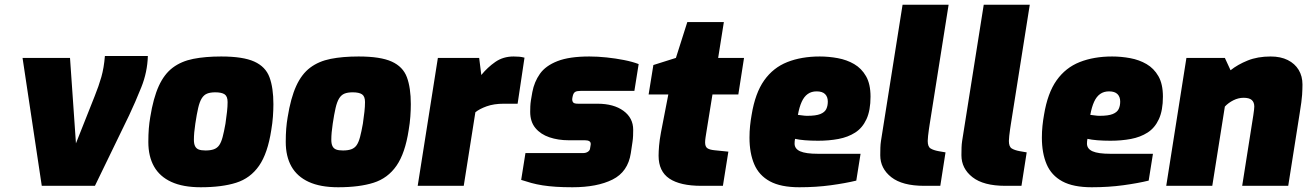

<svg xmlns="http://www.w3.org/2000/svg" viewBox="-20 -783 5508 809"><path d="M156 0 75 -539H275L300 -179L379 -378Q396 -420 407 -458.5Q418 -497 422 -547H603Q601 -479 575.5 -415.5Q550 -352 524 -297L380 0Z M826 6Q751 6 702 -16.5Q653 -39 629 -81.5Q605 -124 605 -185Q605 -216 607 -241Q609 -266 613 -289Q626 -370 649 -420.5Q672 -471 708 -498Q744 -525 794.5 -535Q845 -545 912 -545Q1004 -545 1051.5 -523.5Q1099 -502 1115.5 -457.5Q1132 -413 1132 -344Q1132 -320 1130 -292Q1128 -264 1123 -235Q1108 -137 1071.5 -84.5Q1035 -32 975 -13Q915 6 826 6ZM846 -149Q867 -149 881 -154Q895 -159 903.5 -171Q912 -183 918 -205.5Q924 -228 930 -262Q934 -290 936.5 -312Q939 -334 939 -353Q939 -377 926.5 -385.5Q914 -394 887 -394Q866 -394 852.5 -388.5Q839 -383 830 -368.5Q821 -354 815 -328Q809 -302 803 -262Q800 -242 798.5 -225.5Q797 -209 797 -194Q797 -177 802 -167Q807 -157 817.5 -153Q828 -149 846 -149Z M1405 6Q1330 6 1281 -16.5Q1232 -39 1208 -81.5Q1184 -124 1184 -185Q1184 -216 1186 -241Q1188 -266 1192 -289Q1205 -370 1228 -420.5Q1251 -471 1287 -498Q1323 -525 1373.5 -535Q1424 -545 1491 -545Q1583 -545 1630.5 -523.5Q1678 -502 1694.5 -457.5Q1711 -413 1711 -344Q1711 -320 1709 -292Q1707 -264 1702 -235Q1687 -137 1650.5 -84.5Q1614 -32 1554 -13Q1494 6 1405 6ZM1425 -149Q1446 -149 1460 -154Q1474 -159 1482.5 -171Q1491 -183 1497 -205.5Q1503 -228 1509 -262Q1513 -290 1515.5 -312Q1518 -334 1518 -353Q1518 -377 1505.5 -385.5Q1493 -394 1466 -394Q1445 -394 1431.5 -388.5Q1418 -383 1409 -368.5Q1400 -354 1394 -328Q1388 -302 1382 -262Q1379 -242 1377.5 -225.5Q1376 -209 1376 -194Q1376 -177 1381 -167Q1386 -157 1396.5 -153Q1407 -149 1425 -149Z M1740 0 1825 -539H1999L2008 -467Q2034 -499 2067 -522Q2100 -545 2144 -545Q2158 -545 2168.5 -544Q2179 -543 2190 -540L2161 -346Q2147 -346 2132 -346Q2117 -346 2103 -346Q2061 -346 2030.5 -335Q2000 -324 1983 -310L1934 0Z M2392 6Q2353 6 2322.5 4Q2292 2 2266.5 -2Q2241 -6 2219 -12Q2197 -18 2176 -25L2194 -138H2436Q2449 -138 2457 -143.5Q2465 -149 2466 -156L2468 -168Q2469 -173 2469 -174.5Q2469 -176 2469 -177Q2469 -192 2444 -192H2376Q2332 -192 2295 -204.5Q2258 -217 2236 -243.5Q2214 -270 2214 -312Q2214 -323 2214.5 -335Q2215 -347 2217 -360L2223 -395Q2231 -438 2255 -472Q2279 -506 2329 -525.5Q2379 -545 2463 -545Q2498 -545 2536 -541Q2574 -537 2609.5 -530Q2645 -523 2671 -513L2653 -400H2426Q2411 -400 2404 -396Q2397 -392 2394 -381L2393 -377Q2392 -373 2391.5 -369.5Q2391 -366 2391 -363Q2391 -356 2395.5 -351Q2400 -346 2416 -346H2497Q2566 -346 2607 -316Q2648 -286 2648 -236Q2648 -224 2647.5 -211Q2647 -198 2645 -185L2638 -138Q2626 -59 2561 -26.5Q2496 6 2392 6Z M2935 0Q2846 0 2800.5 -30.5Q2755 -61 2755 -127Q2755 -144 2757 -168.5Q2759 -193 2765 -225L2796 -385H2713L2733 -509L2828 -539L2876 -690H3030L3006 -539H3115L3091 -385H2982L2956 -224Q2955 -218 2953 -205Q2951 -192 2951 -183Q2951 -165 2960.5 -158.5Q2970 -152 2990 -150L3049 -144L3026 0Z M3348 6Q3270 6 3224 -19Q3178 -44 3158 -91Q3138 -138 3138 -203Q3138 -229 3140.5 -253Q3143 -277 3147 -299Q3162 -391 3200 -444.5Q3238 -498 3297.5 -521.5Q3357 -545 3434 -545Q3472 -545 3510 -538Q3548 -531 3579 -513Q3610 -495 3629 -462Q3648 -429 3648 -376Q3648 -318 3631 -281Q3614 -244 3583.5 -224.5Q3553 -205 3513 -197.5Q3473 -190 3427 -190Q3397 -190 3372 -192Q3347 -194 3330 -198Q3329 -194 3328.5 -188.5Q3328 -183 3328 -178Q3328 -156 3351.5 -145.5Q3375 -135 3427 -135H3606L3588 -22Q3543 -11 3481 -2.5Q3419 6 3348 6ZM3381 -295Q3418 -295 3436.5 -302.5Q3455 -310 3461.5 -323.5Q3468 -337 3468 -355Q3468 -375 3456.5 -386.5Q3445 -398 3421 -398Q3399 -398 3383.5 -387Q3368 -376 3358 -354Q3348 -332 3342 -299Q3352 -298 3362 -296.5Q3372 -295 3381 -295Z M3874 0Q3782 0 3735.5 -36.5Q3689 -73 3689 -129Q3689 -146 3689.5 -161Q3690 -176 3692 -189L3783 -763H3977L3897 -258Q3896 -252 3894 -238Q3892 -224 3890.5 -210.5Q3889 -197 3889 -189Q3889 -165 3901 -157.5Q3913 -150 3935 -146L3964 -141L3942 0Z M4216 0Q4124 0 4077.5 -36.5Q4031 -73 4031 -129Q4031 -146 4031.5 -161Q4032 -176 4034 -189L4125 -763H4319L4239 -258Q4238 -252 4236 -238Q4234 -224 4232.5 -210.5Q4231 -197 4231 -189Q4231 -165 4243 -157.5Q4255 -150 4277 -146L4306 -141L4284 0Z M4580 6Q4502 6 4456 -19Q4410 -44 4390 -91Q4370 -138 4370 -203Q4370 -229 4372.5 -253Q4375 -277 4379 -299Q4394 -391 4432 -444.5Q4470 -498 4529.5 -521.5Q4589 -545 4666 -545Q4704 -545 4742 -538Q4780 -531 4811 -513Q4842 -495 4861 -462Q4880 -429 4880 -376Q4880 -318 4863 -281Q4846 -244 4815.5 -224.5Q4785 -205 4745 -197.5Q4705 -190 4659 -190Q4629 -190 4604 -192Q4579 -194 4562 -198Q4561 -194 4560.5 -188.5Q4560 -183 4560 -178Q4560 -156 4583.5 -145.5Q4607 -135 4659 -135H4838L4820 -22Q4775 -11 4713 -2.5Q4651 6 4580 6ZM4613 -295Q4650 -295 4668.5 -302.5Q4687 -310 4693.5 -323.5Q4700 -337 4700 -355Q4700 -375 4688.5 -386.5Q4677 -398 4653 -398Q4631 -398 4615.5 -387Q4600 -376 4590 -354Q4580 -332 4574 -299Q4584 -298 4594 -296.5Q4604 -295 4613 -295Z M4894 0 4979 -539H5141L5165 -487Q5195 -511 5237 -528Q5279 -545 5334 -545Q5376 -545 5406 -530Q5436 -515 5452 -488.5Q5468 -462 5468 -427Q5468 -408 5466.5 -383.5Q5465 -359 5456 -304L5408 0H5214L5261 -298Q5263 -312 5264 -320.5Q5265 -329 5265 -334Q5265 -352 5254.5 -361.5Q5244 -371 5220 -371Q5198 -371 5177 -360.5Q5156 -350 5141 -334L5088 0Z"/></svg>

Font: Exo Thin Black
Style: Italic
Weight: 900
Italic angle: -9°
Version: Version 2.000